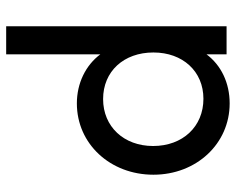

<svg xmlns="http://www.w3.org/2000/svg" viewBox="-91 -663 764 622"><g transform="rotate(-90 291.0 -352.0)"><path d="M267 10C334 10 391 -18 426 -65V0H517V-714H426V-409C391 -456 333 -485 267 -485C136 -485 36 -377 36 -237C36 -98 136 10 267 10ZM129 -238C129 -333 192 -400 281 -400C371 -400 432 -333 432 -237C432 -142 371 -75 282 -75C192 -75 129 -142 129 -238Z"/></g></svg>

Font: MV Cash
Style: Regular
Weight: 400
Designer: Rodrigo Fuenzalida
Foundry: fragTYPE
Version: Version 1.100;Glyphs 3.1.2 (3151)